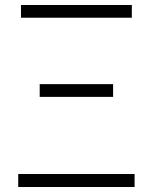

<svg xmlns="http://www.w3.org/2000/svg" viewBox="-20 -749 611 769"><path d="M64 -678H508V-729H64ZM139 -361H433V-412H139ZM53 0H519V-52H53Z"/></svg>

Font: Spoqa Han Sans Neo Light
Style: Regular
Weight: 300
Designer: [Spoqa Han Sans Neo] Dong-huui Kim ___ Younghwa Kang ___ Yujin Lee ___ [Noto Sans] Ryoko NISHIZUKA ____ (kana & ideograp
Foundry: Spoqa (http://www.spoqa-han-sans.com)
Version: Version 1.100;hotconv 1.0.109;makeotfexe 2.5.65596